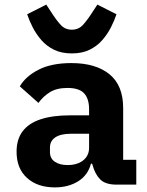

<svg xmlns="http://www.w3.org/2000/svg" viewBox="-20 -802 640 834"><path d="M487 0Q438 0 415.5 -22.5Q393 -45 382 -85L380 -91H375Q362 -41 319.5 -14.5Q277 12 218 12Q143 12 97.5 -29Q52 -70 52 -143Q52 -197 78.5 -232Q105 -267 157 -284Q209 -301 284 -301H367V-327Q367 -373 345.5 -396.5Q324 -420 273 -420Q227 -420 197.5 -402Q168 -384 147 -355L66 -427Q92 -471 148 -499.5Q204 -528 290 -528Q396 -528 455.5 -479.5Q515 -431 515 -333V-108H572V0ZM274 -85Q300 -85 321 -93.5Q342 -102 354.5 -119Q367 -136 367 -160V-221H288Q244 -221 220.5 -205.5Q197 -190 197 -161V-141Q197 -114 218 -99.5Q239 -85 274 -85ZM292 -570Q247 -570 214.5 -586Q182 -602 159.5 -628Q137 -654 122 -683.5Q107 -713 98 -740L181 -782L202 -750Q225 -714 244 -693.5Q263 -673 292 -673Q321 -673 340 -693.5Q359 -714 382 -750L403 -782L486 -740Q477 -713 462 -683.5Q447 -654 424.5 -628Q402 -602 369.5 -586Q337 -570 292 -570Z"/></svg>

Font: Lilex
Style: Regular
Weight: 400
Monospace: yes
Designer: Mike Abbink, Paul van der Laan, Pieter van Rosmalen, Mikhael Khrustik
Foundry: Mikhael Khrustik
Version: Version 2.510